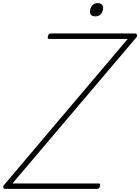

<svg xmlns="http://www.w3.org/2000/svg" viewBox="-59 -1213 900 1233"><path d="M-27 0Q-32 0 -35 -4Q-38 -8 -38.5 -14Q-39 -20 -34 -24L761 -963H260Q251 -963 248.5 -967Q246 -971 249 -982Q252 -991 256 -994.5Q260 -998 269 -998H809Q818 -998 820.5 -989Q823 -980 816 -972L21 -35H572Q582 -35 583.5 -30.5Q585 -26 583 -18Q581 -8 576.5 -4Q572 0 563 0ZM555 -1108Q538 -1108 528.5 -1115Q519 -1122 519 -1138Q519 -1159 532 -1176Q545 -1193 567 -1193Q583 -1193 593 -1185.5Q603 -1178 603 -1163Q603 -1141 590.5 -1124.5Q578 -1108 555 -1108Z"/></svg>

Font: Playwrite AU QLD Thin
Style: Regular
Weight: 250
Designer: Veronika Burian, José Scaglione
Foundry: TypeTogether
Version: Version 1.002